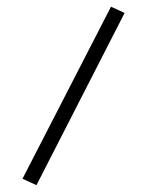

<svg xmlns="http://www.w3.org/2000/svg" viewBox="-20 -350 470 571"><path d="M310.1 -330.1 350.6 -311.5 88.4 200.7 46.9 181.6Z"/></svg>

Font: Vazirmatn FD NL ExtraLight
Style: Regular
Weight: 200
Designer: Saber Rastikerdar
Foundry: Saber Rastikerdar
Version: Version 33.003